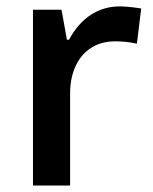

<svg xmlns="http://www.w3.org/2000/svg" viewBox="-20 -571 472 591"><path d="M81.5 -541H169.4L186 -448.7H192.4Q220.2 -500 260 -525.6Q299.8 -551.3 348.6 -551.3Q374 -551.3 414.6 -544.9L401.4 -436.5Q369.6 -443.8 334.5 -443.8Q295.4 -443.8 265.6 -426.8Q235.8 -409.7 218.3 -378.4Q195.8 -338.9 195.8 -283.2V0H81.5Z"/></svg>

Font: Viking Open Sans Light
Style: Bold
Weight: 600
Foundry: Ascender Corporation
Version: Version 2.001